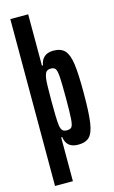

<svg xmlns="http://www.w3.org/2000/svg" viewBox="-140 -795 616 1038"><g transform="rotate(-15 168.5 -276.0)"><path d="M32 -743H132V-456H138Q142 -485 160.5 -501.5Q179 -518 212 -518Q255 -518 276 -494.5Q297 -471 304.5 -417Q312 -363 312 -256Q312 -146 304 -90.5Q296 -35 275 -13.5Q254 8 212 8Q146 8 138 -54H132V191H32ZM212 -255Q212 -339 209.5 -373Q207 -407 199.5 -417.5Q192 -428 174 -428Q157 -428 148.5 -419Q140 -410 136 -384Q132 -361 132 -261Q132 -211 133 -173Q134 -135 137 -117Q141 -97 149 -90Q157 -83 173 -83Q192 -83 199.5 -93Q207 -103 209.5 -137Q212 -171 212 -255Z"/></g></svg>

Font: Saira Ultra Condensed
Style: Bold
Weight: 700
Width: 1
Designer: Hector Gatti with collaboration of the Omnibus-Type team
Foundry: Omnibus-Type
Version: Version 1.001; ttfautohint (v1.8)